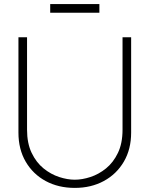

<svg xmlns="http://www.w3.org/2000/svg" viewBox="-20 -902 730 937"><path d="M225 -840V-882H465V-840ZM345 15Q265 15 203 -18.5Q141 -52 105.5 -112.8Q70 -173.5 70 -255V-720H112V-269Q112 -202.5 134.5 -155.8Q157 -109 192.5 -80.2Q228 -51.5 268.5 -38.2Q309 -25 345 -25Q381 -25 421.5 -38.2Q462 -51.5 497.5 -80.2Q533 -109 555.5 -155.8Q578 -202.5 578 -269V-720H620V-255Q620 -174 584.5 -113.2Q549 -52.5 487 -18.8Q425 15 345 15Z"/></svg>

Font: Manrope ExtraLight ExtraLight
Style: Regular
Weight: 250
Version: Version 4.501